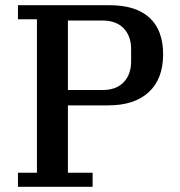

<svg xmlns="http://www.w3.org/2000/svg" viewBox="-20 -718 690 738"><path d="M49 -54H122V-644H49V-698H401Q502 -698 554.5 -650Q607 -602 607 -509Q607 -415 552 -364Q497 -313 396 -313H241V-54H336V0H49ZM241 -372H374Q427 -372 455.5 -402Q484 -432 484 -482V-529Q484 -579 455.5 -609Q427 -639 374 -639H241Z"/></svg>

Font: IBM Plex Serif Medm
Style: Regular
Weight: 500
Designer: Mike Abbink, Paul van der Laan, Pieter van Rosmalen
Foundry: Bold Monday
Version: Version 3.001